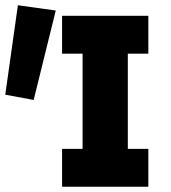

<svg xmlns="http://www.w3.org/2000/svg" viewBox="-30 -710 650 730"><path d="M206 0V-144H284V-506H206V-650H534V-506H456V-144H534V0ZM98 -330 -10 -350 38 -690 182 -670Z"/></svg>

Font: Source Code Pro Black
Style: Regular
Weight: 900
Monospace: yes
Designer: Paul D. Hunt, Teo Tuominen
Foundry: Adobe Systems Incorporated
Version: Version 2.030;PS 1.000;hotconv 16.6.51;makeotf.lib2.5.65220